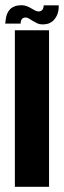

<svg xmlns="http://www.w3.org/2000/svg" viewBox="-48 -716 245 736"><path d="M9 0H140V-600H9ZM114 -622.5Q130.5 -622.5 141 -627Q151.5 -631.5 158.2 -639Q165 -646.5 169.5 -655.5Q174 -664.5 175.8 -675Q177.5 -685.5 177 -695.5H119.5Q119.5 -690.5 117.8 -684.8Q116 -679 111.2 -675.5Q106.5 -672 100 -672Q94 -672 87 -675.5Q80 -679 71.8 -684Q63.5 -689 54.2 -692.5Q45 -696 35 -696Q20 -696 9 -692Q-2 -688 -9 -681Q-16 -674 -20 -664.5Q-24 -655 -25.5 -645.2Q-27 -635.5 -28 -625.5H31Q31 -630 32.5 -636Q34 -642 38.5 -645.5Q43 -649 50.5 -649Q56.5 -649 63.2 -644.8Q70 -640.5 78.2 -635.5Q86.5 -630.5 95 -626.5Q103.5 -622.5 114 -622.5Z"/></svg>

Font: Anybody UltraCondensed
Style: Bold
Weight: 700
Width: 1
Version: Version 1.113;gftools[0.9.25]